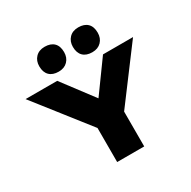

<svg xmlns="http://www.w3.org/2000/svg" viewBox="-203 -1145 1332 1340"><g transform="rotate(-30 463.0 -475.0)"><path d="M364 0V-323L380 -254L30 -700H285L542 -359L408 -360L654 -700H896L574 -270L582 -331V0ZM598 -750Q550 -750 524 -776Q498 -802 498 -850Q498 -894 525 -922Q552 -950 598 -950Q646 -950 672 -924.5Q698 -899 698 -850Q698 -806 671 -778Q644 -750 598 -750ZM327 -750Q279 -750 253 -776Q227 -802 227 -850Q227 -894 254 -922Q281 -950 327 -950Q375 -950 401 -924.5Q427 -899 427 -850Q427 -806 400 -778Q373 -750 327 -750Z"/></g></svg>

Font: Lexend Peta Black
Style: Regular
Weight: 900
Version: Version 1.007